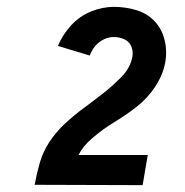

<svg xmlns="http://www.w3.org/2000/svg" viewBox="-20 -838 540 560"><path d="M396 -298 81 -299Q87 -331 96 -363Q105 -395 124.5 -424.5Q144 -454 170 -478Q196 -502 224.5 -523Q253 -544 280.5 -565.5Q308 -587 334 -613.5Q360 -640 366 -672Q369 -688 363 -702.5Q357 -717 342.5 -723.5Q328 -730 312 -730Q297 -730 282.5 -723Q268 -716 257.5 -703.5Q247 -691 242 -676L149 -704Q162 -736 187 -763.5Q212 -791 245.5 -804.5Q279 -818 312 -818Q346 -818 377.5 -808.5Q409 -799 430.5 -776.5Q452 -754 460 -721.5Q468 -689 462 -656Q455 -619 432.5 -585Q410 -551 378.5 -526.5Q347 -502 313 -481.5Q279 -461 248 -434Q223 -413 209 -386H411Z"/></svg>

Font: Iosevka SS08
Style: Bold Italic
Weight: 700
Italic angle: -10°
Monospace: yes
Designer: Belleve Invis
Foundry: Belleve Invis
Version: 2.1.0; ttfautohint (v1.8.2)